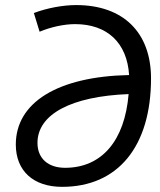

<svg xmlns="http://www.w3.org/2000/svg" viewBox="-20 -723 626 753"><path d="M274.4 -628.4C400.9 -628.4 478.5 -554.7 486.3 -428.7C206.5 -422.9 42 -321.3 42 -156.2C42 -53.2 110.4 9.8 223.6 9.8C442.4 9.8 572.3 -148.4 572.3 -415.5C572.3 -596.2 462.9 -703.1 278.8 -703.1C226.1 -703.1 164.1 -691.4 112.8 -671.9L135.3 -598.6C179.7 -617.2 231.9 -628.4 274.4 -628.4ZM484.4 -354C469.2 -170.9 378.9 -64.9 235.4 -64.9C168 -64.9 127 -102.1 127 -162.6C127 -274.9 259.3 -345.2 484.4 -354Z"/></svg>

Font: Cascadia Code PL SemiLight
Style: Italic
Weight: 350
Italic angle: -10°
Monospace: yes
Designer: Aaron Bell
Foundry: Saja Typeworks
Version: Version 2404.023